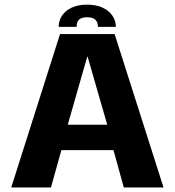

<svg xmlns="http://www.w3.org/2000/svg" viewBox="-20 -826 770 846"><path d="M29.5 0H204.5L250.5 -164.5H480L525.5 0H700.5L485 -676H244.5ZM278.5 -276.5 364.5 -576.5H366L452.5 -276.5ZM364.5 -805.5Q324.5 -805.5 296.2 -792.5Q268 -779.5 253.2 -757Q238.5 -734.5 238.5 -707.5H317.5Q317.5 -721 322 -730.5Q326.5 -740 336.8 -745Q347 -750 364.5 -750Q380 -750 390.5 -745.2Q401 -740.5 406.2 -731Q411.5 -721.5 411.5 -707.5H490.5Q490.5 -734.5 475.2 -757Q460 -779.5 431.5 -792.5Q403 -805.5 364.5 -805.5Z"/></svg>

Font: Anybody Thin
Style: Bold
Weight: 700
Version: Version 1.113;gftools[0.9.25]